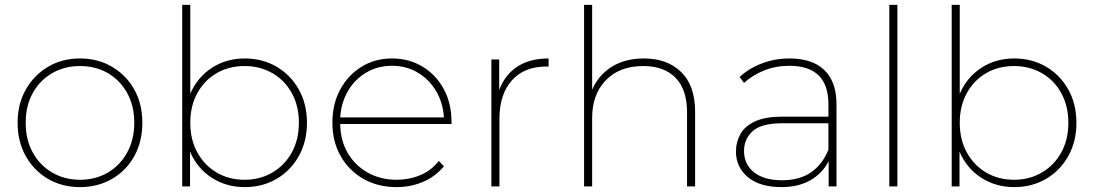

<svg xmlns="http://www.w3.org/2000/svg" viewBox="-20 -762 4473 785"><path d="M307 3Q234 3 176.5 -30.5Q119 -64 85.5 -123.5Q52 -183 52 -260Q52 -337 85.5 -396Q119 -455 176.5 -489Q234 -523 307 -523Q380 -523 438 -489Q496 -455 529 -396Q562 -337 562 -260Q562 -183 529 -123.5Q496 -64 438 -30.5Q380 3 307 3ZM307 -27Q371 -27 421 -56.5Q471 -86 500 -138.5Q529 -191 529 -260Q529 -329 500 -381.5Q471 -434 421 -463Q371 -492 307 -492Q244 -492 193.5 -463Q143 -434 114 -381.5Q85 -329 85 -260Q85 -191 114 -138.5Q143 -86 193.5 -56.5Q244 -27 307 -27Z M981 3Q905 3 845.5 -35.5Q786 -74 757 -142V0H725V-742H758V-379Q787 -446 846 -484.5Q905 -523 981 -523Q1053 -523 1110.5 -489.5Q1168 -456 1201.5 -396.5Q1235 -337 1235 -260Q1235 -183 1201.5 -123.5Q1168 -64 1110.5 -30.5Q1053 3 981 3ZM980 -27Q1043 -27 1093.5 -56.5Q1144 -86 1173 -138.5Q1202 -191 1202 -260Q1202 -329 1173 -381.5Q1144 -434 1093.5 -463Q1043 -492 980 -492Q916 -492 866 -463Q816 -434 787 -381.5Q758 -329 758 -260Q758 -191 787 -138.5Q816 -86 866 -56.5Q916 -27 980 -27Z M1602 3Q1525 3 1466 -30.5Q1407 -64 1373 -123.5Q1339 -183 1339 -260Q1339 -337 1371 -396Q1403 -455 1458 -489Q1513 -523 1583 -523Q1652 -523 1707 -490Q1762 -457 1794 -398.5Q1826 -340 1826 -264Q1826 -261 1826 -255H1371Q1372 -187 1402 -136Q1432 -85 1484 -56Q1536 -27 1602 -27Q1653 -27 1698.5 -46Q1744 -65 1774 -104L1795 -82Q1760 -40 1709.5 -18.5Q1659 3 1602 3ZM1371 -282H1795Q1791 -343 1762.5 -390.5Q1734 -438 1687.5 -465.5Q1641 -493 1583 -493Q1524 -493 1477.5 -465.5Q1431 -438 1403 -390.5Q1375 -343 1371 -282Z M1989 0V-519H2021V-394Q2044 -456 2095 -489.5Q2146 -523 2223 -523V-490Q2216 -490 2214 -490Q2123 -490 2072.5 -433Q2022 -376 2022 -276V0Z M2368 0V-742H2401V-395Q2426 -454 2480.5 -488.5Q2535 -523 2613 -523Q2708 -523 2765 -467.5Q2822 -412 2822 -305V0H2789V-303Q2789 -396 2742 -444Q2695 -492 2610 -492Q2513 -492 2457 -434Q2401 -376 2401 -280V0Z M3368 0V-103Q3343 -54 3294 -25.5Q3245 3 3175 3Q3087 3 3038 -37.5Q2989 -78 2989 -143Q2989 -181 3007 -213.5Q3025 -246 3066.5 -265.5Q3108 -285 3178 -285H3367V-336Q3367 -493 3207 -493Q3151 -493 3103 -473.5Q3055 -454 3022 -423L3004 -447Q3041 -482 3094.5 -502.5Q3148 -523 3208 -523Q3301 -523 3350.5 -475.5Q3400 -428 3400 -336V0ZM3367 -150V-258H3178Q3093 -258 3057.5 -226Q3022 -194 3022 -145Q3022 -90 3063 -57.5Q3104 -25 3177 -25Q3249 -25 3296 -57.5Q3343 -90 3367 -150Z M3616 0V-742H3649V0Z M4127 3Q4051 3 3991.5 -35.5Q3932 -74 3903 -142V0H3871V-742H3904V-379Q3933 -446 3992 -484.5Q4051 -523 4127 -523Q4199 -523 4256.5 -489.5Q4314 -456 4347.5 -396.5Q4381 -337 4381 -260Q4381 -183 4347.5 -123.5Q4314 -64 4256.5 -30.5Q4199 3 4127 3ZM4126 -27Q4189 -27 4239.5 -56.5Q4290 -86 4319 -138.5Q4348 -191 4348 -260Q4348 -329 4319 -381.5Q4290 -434 4239.5 -463Q4189 -492 4126 -492Q4062 -492 4012 -463Q3962 -434 3933 -381.5Q3904 -329 3904 -260Q3904 -191 3933 -138.5Q3962 -86 4012 -56.5Q4062 -27 4126 -27Z"/></svg>

Font: Montserrat ExtraLight
Style: Regular
Weight: 200
Designer: Julieta Ulanovsky
Foundry: Julieta Ulanovsky
Version: Version 9.000; ttfautohint (v1.8.4.7-5d5b)